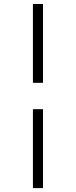

<svg xmlns="http://www.w3.org/2000/svg" viewBox="-20 -756 385 974"><path d="M147 198.2V-202.1H198.2V198.2ZM147 -335.9V-735.8H198.2V-335.9Z"/></svg>

Font: Charis SIL Eur
Style: Bold
Weight: 700
Foundry: SIL International
Version: Version 5.000